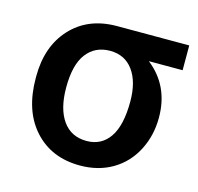

<svg xmlns="http://www.w3.org/2000/svg" viewBox="-84 -617 739 716"><g transform="rotate(15 285.0 -259.0)"><path d="M561.5 -432.6V-528.3H279.8Q170.9 -527.3 105.5 -456.3Q40 -385.3 40 -269V-263.2Q40 -136.7 106.4 -63.5Q172.9 9.8 283.2 9.8Q354 9.8 408.2 -22.2Q462.4 -54.2 492.2 -111.8Q522 -169.4 522 -238.8Q522 -361.3 431.2 -432.6ZM158.7 -258.8Q158.7 -346.7 191.7 -389.6Q224.6 -432.6 282.2 -432.6Q339.4 -432.6 371.3 -388.9Q403.3 -345.2 403.3 -269Q403.3 -176.8 371.8 -130.9Q340.3 -85 283.2 -85Q223.6 -85 191.2 -130.6Q158.7 -176.3 158.7 -258.8Z"/></g></svg>

Font: FAU Chimera Medium
Style: Regular
Weight: 500
Version: Version 1.002;hotconv 1.0.117;makeotfexe 2.5.65602